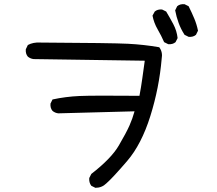

<svg xmlns="http://www.w3.org/2000/svg" viewBox="-20 -815 1040 919"><path d="M436.5 84 417 74.2Q405.3 58.6 407.2 37.1L417 17.6Q512.7 -56.6 548.8 -118.7Q585 -180.7 599.6 -213.9Q614.3 -247.1 624 -282.2L258.8 -272.5Q243.2 -274.4 231.4 -284.2Q219.7 -297.9 221.7 -319.3L231.4 -338.9Q293.9 -352.5 360.4 -355.5Q426.8 -358.4 647.5 -356.4Q655.3 -397.5 661.1 -439.5Q667 -481.4 672.9 -524.4L140.6 -532.2Q125 -534.2 113.3 -543.9Q101.6 -557.6 103.5 -579.1L113.3 -599.6Q138.7 -613.3 171.9 -611.3Q516.6 -609.4 592.8 -605.5Q668.9 -601.6 742.2 -588.9Q759.8 -565.4 753.9 -534.2Q742.2 -395.5 699.7 -259.8Q657.2 -124 587.9 -43.5Q518.6 37.1 489.3 62.5Q467.8 84 436.5 84ZM785.2 -603.5 765.6 -613.3Q752 -644.5 734.4 -674.8Q716.8 -705.1 710 -740.2L720.7 -759.8Q734.4 -771.5 755.9 -769.5L775.4 -759.8Q793 -730.5 809.6 -699.2Q826.2 -668 830.1 -632.8L820.3 -613.3Q806.6 -601.6 785.2 -603.5ZM882.8 -638.7 863.3 -648.4Q845.7 -675.8 835 -705.1Q824.2 -734.4 818.4 -765.6L828.1 -785.2Q841.8 -796.9 863.3 -794.9L882.8 -785.2Q898.4 -753.9 910.2 -725.6Q921.9 -697.3 927.7 -668L918 -648.4Q904.3 -636.7 882.8 -638.7Z"/></svg>

Font: JasonHandwriting2
Style: Regular
Weight: 400
Version: Version 1.05.10